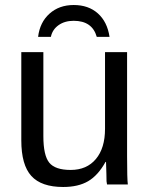

<svg xmlns="http://www.w3.org/2000/svg" viewBox="-20 -736 596 766"><path d="M65 -528H153V-193Q153 -116 176.5 -87Q200 -58 262 -58Q326 -58 362.5 -101.5Q399 -145 399 -222V-528H487V-113Q487 -21 490 0H407L405 -13Q405 -20 404.5 -41.5Q404 -63 403 -90H401Q371 -36 331.5 -13Q292 10 232 10Q145 10 105 -34Q65 -78 65 -176ZM274 -716Q333 -716 370.5 -682.5Q408 -649 417 -589H366Q348 -653 274 -653Q238 -653 213.5 -635.5Q189 -618 183 -589H132Q139 -647 177.5 -681.5Q216 -716 274 -716Z"/></svg>

Font: Libra Sans
Style: Regular
Weight: 400
Foundry: Context Ltd
Version: Version 1.002